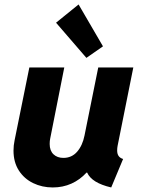

<svg xmlns="http://www.w3.org/2000/svg" viewBox="-20 -825 627 853"><path d="M40 -155.8Q40 -179.2 44.9 -202.1L110.4 -525.4H265.6L203.1 -210Q200.7 -199.2 200.7 -185.5Q200.7 -155.8 217.5 -139.6Q234.4 -123.5 261.7 -123.5Q298.8 -123.5 322.8 -151.1Q346.7 -178.7 355.5 -223.1L416.5 -525.4H572.3L502.4 -176.8Q500.5 -167 500.5 -156.7Q500.5 -141.1 507.1 -131.8Q513.7 -122.6 526.9 -118.7L474.1 7.8Q387.7 -12.2 367.2 -58.1H364.3Q335.4 -26.4 297.4 -9.3Q259.3 7.8 214.4 7.8Q167 7.8 127.2 -11.5Q87.4 -30.8 63.7 -67.6Q40 -104.5 40 -155.8ZM229 -724.1 329.1 -805.2 437.5 -619.1 363.8 -567.9Z"/></svg>

Font: Reddit Sans Fudge ExBold Italic
Style: Regular
Weight: 800
Italic angle: -11.25°
Designer: Stephen Hutchings
Version: Version 1.013